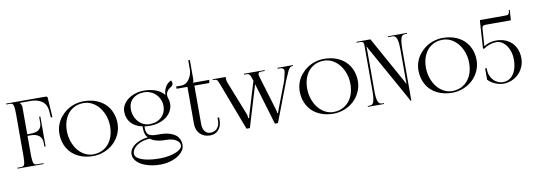

<svg xmlns="http://www.w3.org/2000/svg" viewBox="-64 -1126 4856 1742"><g transform="rotate(-10 2363.5 -255.0)"><path d="M15 0V-8H44Q52 -8 57.4 -8.6Q62.8 -9.2 67.8 -11.9Q72.8 -14.5 75.6 -17.8Q78.5 -21 81 -28.5Q83.5 -36 84.6 -44.2Q85.8 -52.5 86.6 -66.9Q87.5 -81.2 87.8 -96.5Q88 -111.8 88 -135V-464Q88 -487.2 87.8 -502.5Q87.5 -517.8 86.6 -532.1Q85.8 -546.5 84.6 -554.8Q83.5 -563 81 -570.5Q78.5 -578 75.6 -581.2Q72.8 -584.5 67.8 -587.1Q62.8 -589.8 57.4 -590.4Q52 -591 44 -591H15V-599H374Q383.8 -599 387.6 -597.8Q391.5 -596.5 396 -592L408 -405H393L389 -463Q386.8 -494.8 374.4 -518.5Q362 -542.2 341.5 -556.2Q321 -570.2 295.5 -577.1Q270 -584 239 -584H138V-583Q156 -565 156 -540V-292H186Q199.5 -292 210.2 -293Q221 -294 233.8 -297Q246.5 -300 255.9 -306.1Q265.2 -312.2 273.4 -321.5Q281.5 -330.8 285.8 -345.8Q290 -360.8 290 -380V-430H301V-154H290V-188Q290 -230.8 263.1 -253.9Q236.2 -277 186 -277H156V-135Q156 -104.2 156.5 -85.5Q157 -66.8 158.9 -51.1Q160.8 -35.5 163.4 -28.1Q166 -20.8 171.6 -15.6Q177.2 -10.5 183.8 -9.2Q190.2 -8 201 -8H255V0Z M712 7Q652.5 7 602.5 -11.2Q552.5 -29.5 517.6 -62.5Q482.8 -95.5 463.4 -142.6Q444 -189.8 444 -246Q444 -286.8 457.6 -325.2Q471.2 -363.8 496.2 -394.8Q521.2 -425.8 554.1 -449.1Q587 -472.5 627.9 -485.2Q668.8 -498 712 -498Q771.5 -498 821.5 -479.8Q871.5 -461.5 906.4 -428.6Q941.2 -395.8 960.6 -348.9Q980 -302 980 -246Q980 -194.8 958.8 -148Q937.5 -101.2 901.6 -67.2Q865.8 -33.2 816.1 -13.1Q766.5 7 712 7ZM714 -8Q771.5 -8 815.9 -35.9Q860.2 -63.8 884.6 -114.8Q909 -165.8 909 -232Q909 -299.8 882 -357.2Q855 -414.8 808.8 -448.4Q762.5 -482 708 -482Q650.5 -482 606.8 -454.4Q563 -426.8 539 -376Q515 -325.2 515 -259Q515 -208.2 530.8 -161.9Q546.5 -115.5 573 -81.8Q599.5 -48 636.5 -28Q673.5 -8 714 -8Z M1121 -352Q1121 -307.8 1140.4 -270.2Q1159.8 -232.8 1193.2 -210.9Q1226.8 -189 1266 -189Q1334 -189 1376 -228.4Q1418 -267.8 1418 -331Q1418 -362 1405.9 -390.1Q1393.8 -418.2 1373.2 -438.6Q1352.8 -459 1324.6 -471Q1296.5 -483 1266 -483Q1200.8 -483 1160.9 -447.1Q1121 -411.2 1121 -352ZM1058 -341Q1058 -372.8 1074.6 -401.8Q1091.2 -430.8 1119.1 -451.9Q1147 -473 1185.5 -485.5Q1224 -498 1266 -498Q1329 -498 1377.5 -478.8Q1426 -459.5 1452.8 -425Q1452.8 -460 1468.6 -491.4Q1484.5 -522.8 1511 -538L1525 -546Q1534 -533.2 1534 -521Q1534 -511 1529.5 -502.8Q1525 -494.5 1517 -490Q1467 -460.5 1467 -418.5Q1467 -403 1472 -391Q1481 -367.8 1481 -341Q1481 -306.2 1464.9 -275.4Q1448.8 -244.5 1420.5 -222.2Q1392.2 -200 1352.1 -187Q1312 -174 1266 -174Q1240.5 -174 1216 -177.5V-158Q1216 -138.5 1221.2 -124.5Q1226.5 -110.5 1235 -102.6Q1243.5 -94.8 1257.8 -90.2Q1272 -85.8 1285.9 -84.4Q1299.8 -83 1320 -83H1342Q1369.2 -83 1393.8 -79.6Q1418.2 -76.2 1443.2 -67Q1468.2 -57.8 1486.2 -43.5Q1504.2 -29.2 1515.6 -5.8Q1527 17.8 1527 48Q1527 85.2 1495.8 117.9Q1464.5 150.5 1412 169.8Q1359.5 189 1300 189Q1230.8 189 1174.8 170.9Q1118.8 152.8 1087.4 121.4Q1056 90 1056 52Q1056 20.8 1078.5 -6.6Q1101 -34 1140.2 -51.6Q1179.5 -69.2 1227.5 -73.8Q1199 -105.8 1199 -158V-180.5Q1131.2 -194.5 1094.6 -236.5Q1058 -278.5 1058 -341ZM1242.5 -59.8Q1197 -57.5 1159.2 -42.1Q1121.5 -26.8 1099.8 -1.9Q1078 23 1078 52Q1078 75.2 1105.8 93.8Q1133.5 112.2 1184.2 122.6Q1235 133 1300 133Q1356 133 1404.6 121.9Q1453.2 110.8 1482.6 91.1Q1512 71.5 1512 48Q1512 19.5 1478.6 -1.2Q1445.2 -22 1394 -22Q1290.8 -22 1242.5 -59.8Z M1662 -122V-463H1562V-484H1610Q1628 -484 1643.8 -491.5Q1659.5 -499 1670.1 -510.9Q1680.8 -522.8 1689 -536.6Q1697.2 -550.5 1701.9 -564.6Q1706.5 -578.8 1708.8 -589.2Q1711 -599.8 1711 -606V-699H1726V-527Q1726 -496.2 1716 -492V-491H1868L1863 -463H1726V-108Q1726 -67 1745 -42Q1764 -17 1795 -17Q1836 -17 1859 -43.6Q1882 -70.2 1882 -115V-140H1897V-115Q1897 -60 1867.6 -26.5Q1838.2 7 1790 7Q1732.5 7 1697.2 -28.5Q1662 -64 1662 -122Z M2124 4 1959 -432Q1947 -464.2 1939 -473.6Q1931 -483 1911 -483H1899V-491H2019V-479Q2019 -455.8 2024 -443L2151 -122Q2152.8 -117.2 2154.4 -105.9Q2156 -94.5 2156 -88H2165Q2165 -94.2 2172 -118L2261 -412.2L2255 -432Q2250 -448 2246.4 -456.6Q2242.8 -465.2 2237.2 -471.9Q2231.8 -478.5 2224.5 -480.8Q2217.2 -483 2206 -483H2187V-491H2378V-483H2336Q2327.2 -483 2322.2 -476.6Q2317.2 -470.2 2317.2 -459.5Q2317.2 -452.5 2320 -443L2418 -118Q2423 -100.5 2423 -88H2432Q2432 -93.2 2442 -120L2536 -365.5L2552 -433Q2554.8 -444.8 2554.8 -452.8Q2554.8 -468 2544.8 -475.5Q2534.8 -483 2511 -483H2496V-491H2639V-483H2634Q2626 -483 2619.6 -480.4Q2613.2 -477.8 2608.9 -474.2Q2604.5 -470.8 2599.8 -463.1Q2595 -455.5 2592 -449.5Q2589 -443.5 2584 -432L2552.8 -360.8L2414 3L2386 4L2270.8 -380.2L2155 4Z M2926 7Q2866.5 7 2816.5 -11.2Q2766.5 -29.5 2731.6 -62.5Q2696.8 -95.5 2677.4 -142.6Q2658 -189.8 2658 -246Q2658 -286.8 2671.6 -325.2Q2685.2 -363.8 2710.2 -394.8Q2735.2 -425.8 2768.1 -449.1Q2801 -472.5 2841.9 -485.2Q2882.8 -498 2926 -498Q2985.5 -498 3035.5 -479.8Q3085.5 -461.5 3120.4 -428.6Q3155.2 -395.8 3174.6 -348.9Q3194 -302 3194 -246Q3194 -194.8 3172.8 -148Q3151.5 -101.2 3115.6 -67.2Q3079.8 -33.2 3030.1 -13.1Q2980.5 7 2926 7ZM2928 -8Q2985.5 -8 3029.9 -35.9Q3074.2 -63.8 3098.6 -114.8Q3123 -165.8 3123 -232Q3123 -299.8 3096 -357.2Q3069 -414.8 3022.8 -448.4Q2976.5 -482 2922 -482Q2864.5 -482 2820.8 -454.4Q2777 -426.8 2753 -376Q2729 -325.2 2729 -259Q2729 -208.2 2744.8 -161.9Q2760.5 -115.5 2787 -81.8Q2813.5 -48 2850.5 -28Q2887.5 -8 2928 -8Z M3243 0V-8H3260Q3277.2 -8 3287.2 -17.4Q3297.2 -26.8 3303.1 -55Q3309 -83.2 3309 -135V-548Q3309 -558.8 3308.5 -565.1Q3308 -571.5 3306 -576.9Q3304 -582.2 3301.5 -584.6Q3299 -587 3293.2 -588.6Q3287.5 -590.2 3281.2 -590.6Q3275 -591 3264 -591H3243V-599H3372L3605 -179Q3620 -152.2 3620 -148H3625Q3624 -157 3624 -183V-449Q3624 -527 3613 -559Q3602 -591 3575 -591H3533V-599H3708V-591H3691Q3671.8 -591 3661.6 -580.6Q3651.5 -570.2 3646.2 -539.4Q3641 -508.5 3641 -449V12H3632Q3632 6 3608 -36L3346 -505Q3342 -511.8 3337.8 -519.8Q3333.5 -527.8 3331.2 -532.6Q3329 -537.5 3329 -538H3325Q3326 -529 3326 -502V-135Q3326 -65.2 3337 -36.6Q3348 -8 3375 -8H3392V0Z M4020 7Q3960.5 7 3910.5 -11.2Q3860.5 -29.5 3825.6 -62.5Q3790.8 -95.5 3771.4 -142.6Q3752 -189.8 3752 -246Q3752 -286.8 3765.6 -325.2Q3779.2 -363.8 3804.2 -394.8Q3829.2 -425.8 3862.1 -449.1Q3895 -472.5 3935.9 -485.2Q3976.8 -498 4020 -498Q4079.5 -498 4129.5 -479.8Q4179.5 -461.5 4214.4 -428.6Q4249.2 -395.8 4268.6 -348.9Q4288 -302 4288 -246Q4288 -194.8 4266.8 -148Q4245.5 -101.2 4209.6 -67.2Q4173.8 -33.2 4124.1 -13.1Q4074.5 7 4020 7ZM4022 -8Q4079.5 -8 4123.9 -35.9Q4168.2 -63.8 4192.6 -114.8Q4217 -165.8 4217 -232Q4217 -299.8 4190 -357.2Q4163 -414.8 4116.8 -448.4Q4070.5 -482 4016 -482Q3958.5 -482 3914.8 -454.4Q3871 -426.8 3847 -376Q3823 -325.2 3823 -259Q3823 -208.2 3838.8 -161.9Q3854.5 -115.5 3881 -81.8Q3907.5 -48 3944.5 -28Q3981.5 -8 4022 -8Z M4351 -55V-158H4366V-132Q4366.8 -111.2 4375.8 -89.8Q4384.8 -68.2 4400.2 -49.9Q4415.8 -31.5 4439.9 -19.8Q4464 -8 4492 -8Q4530.5 -8 4560.1 -31Q4589.8 -54 4605.9 -95.8Q4622 -137.5 4622 -192Q4622 -241.8 4604.6 -284.1Q4587.2 -326.5 4557.2 -351.2Q4527.2 -376 4492 -376Q4461 -376 4429.8 -365.4Q4398.5 -354.8 4377 -338H4363L4378 -571Q4379.5 -599 4382 -599H4604Q4615.2 -599 4621.4 -599.2Q4627.5 -599.5 4633.5 -601Q4639.5 -602.5 4642.2 -604.6Q4645 -606.8 4647.6 -611.8Q4650.2 -616.8 4651.5 -622.8Q4652.8 -628.8 4654 -639L4655 -644L4663 -643L4657 -548H4443Q4432.2 -548 4426.4 -548Q4420.5 -548 4414 -546.9Q4407.5 -545.8 4404.6 -545Q4401.8 -544.2 4398.5 -541.1Q4395.2 -538 4394.1 -535.5Q4393 -533 4391.8 -526.8Q4390.5 -520.5 4390.1 -515.4Q4389.8 -510.2 4389 -500L4379 -358Q4402.8 -373.8 4432.6 -382.4Q4462.5 -391 4492 -391Q4551.2 -391 4596.5 -366.1Q4641.8 -341.2 4666.4 -296.1Q4691 -251 4691 -192Q4691 -151.5 4675.2 -114.6Q4659.5 -77.8 4632.9 -51.1Q4606.2 -24.5 4569.4 -8.8Q4532.5 7 4492 7Q4456 6.2 4417.2 -9.5Q4378.5 -25.2 4351 -55Z"/></g></svg>

Font: FogtwoNo5
Style: Regular
Weight: 400
Designer: gluk (gluksza@wp.pl)
Foundry: gluk (gluksza@wp.pl)
Version: Version 0.87